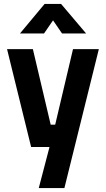

<svg xmlns="http://www.w3.org/2000/svg" viewBox="-20 -751 540 981"><path d="M178 210 233 0H139L16 -500H148L239 -114H262L353 -500H485L309 210ZM82 -580 208 -731H292L420 -580H297L251 -647L205 -580Z"/></svg>

Font: Titillium Web SemiBold
Style: Regular
Weight: 600
Designer: Mohamed Gaber, Accademia di Belle Arti di Urbino
Foundry: Kief Type Foundry, Accademia di Belle Arti di Urbino
Version: Version 3.000; ttfautohint (v1.8.4)